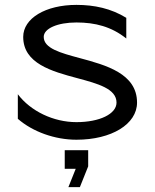

<svg xmlns="http://www.w3.org/2000/svg" viewBox="-20 -566 635 786"><path d="M245 125H290L260 200H307L341 115V49H245ZM53 -79.6C114.1 -26.4 204.7 6 293 6C436.8 6 541 -57.8 541 -146C541 -264.7 414.1 -299.3 306.5 -328.2C227.5 -349.4 159 -368 159 -415C159 -449.2 215.3 -474 293 -474C369.2 -474 436.3 -457 497 -408.4V-493C434.9 -531.2 366.6 -546 293 -546C166.6 -546 75 -491 75 -415C75 -306.1 191.9 -274 296.5 -246C380.9 -223.4 457 -202.7 457 -146C457 -99.6 388.1 -66 293 -66C198.9 -66 105.4 -110.9 53 -180.2Z"/></svg>

Font: Resamitz
Style: Bold
Weight: 700
Designer: gluk
Foundry: gluk
Version: Version 0.047